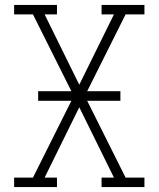

<svg xmlns="http://www.w3.org/2000/svg" viewBox="-20 -755 640 775"><path d="M37 0V-38H113L268 -348H134V-387H268L113 -697H37V-735H210V-697H160L300 -413L440 -697H390V-735H563V-697H487L332 -387H466V-348H332L487 -38H563V0H390V-38H440L300 -322L160 -38H210V0Z"/></svg>

Font: Iosevka Etoile Extralight
Style: Regular
Weight: 200
Designer: Belleve Invis
Foundry: Belleve Invis
Version: Version 22.1.2; ttfautohint (v1.8.4)